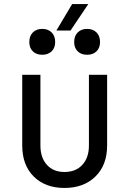

<svg xmlns="http://www.w3.org/2000/svg" viewBox="-20 -920 640 950"><path d="M299 10Q204 10 147 -46.5Q90 -103 90 -200V-550H180V-200Q180 -140 212 -104.5Q244 -69 299 -69Q355 -69 387.5 -104.5Q420 -140 420 -200V-550H510V-200Q510 -103 452 -46.5Q394 10 299 10ZM259 -769 337 -900H417L329 -769ZM411 -649Q382 -649 364.5 -666Q347 -683 347 -712Q347 -742 364.5 -759.5Q382 -777 411 -777Q440 -777 457.5 -759.5Q475 -742 475 -712Q475 -683 457.5 -666Q440 -649 411 -649ZM189 -649Q160 -649 142.5 -666Q125 -683 125 -712Q125 -742 142.5 -759.5Q160 -777 189 -777Q218 -777 235.5 -759.5Q253 -742 253 -712Q253 -683 235.5 -666Q218 -649 189 -649Z"/></svg>

Font: JetBrainsMonoNL NF
Style: Regular
Weight: 400
Designer: Philipp Nurullin, Konstantin Bulenkov
Foundry: JetBrains
Version: Version 2.304; ttfautohint (v1.8.4.7-5d5b);Nerd Fonts 3.2.1